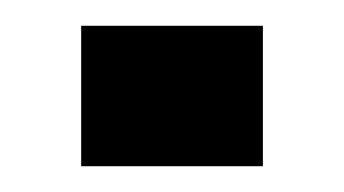

<svg xmlns="http://www.w3.org/2000/svg" viewBox="-20 -479 267 149"><path d="M43 -350V-459H184V-350Z"/></svg>

Font: Big Shoulders Display
Style: Bold
Weight: 700
Designer: Patric King
Foundry: XO Type Co
Version: Version 1.000; ttfautohint (v1.8.2)